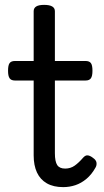

<svg xmlns="http://www.w3.org/2000/svg" viewBox="-20 -750 428 787"><path d="M239 17Q199 17 172 1.5Q145 -14 131.5 -43Q118 -72 118 -113V-420H41Q26 -420 19.5 -429Q13 -438 13 -460Q13 -483 19.5 -491.5Q26 -500 41 -500H118V-704Q118 -717 128.5 -723.5Q139 -730 161 -730Q183 -730 194 -723.5Q205 -717 205 -704V-500H331Q346 -500 352.5 -491.5Q359 -483 359 -460Q359 -438 352.5 -429Q346 -420 331 -420H205V-122Q205 -88 214.5 -73.5Q224 -59 247 -59Q269 -59 286 -71Q303 -83 321 -104Q331 -115 341 -113Q351 -111 361 -103Q374 -94 375.5 -83.5Q377 -73 372 -64Q356 -35 334.5 -17Q313 1 289 9Q265 17 239 17Z"/></svg>

Font: Playwrite IT Moderna
Style: Regular
Weight: 400
Designer: Veronika Burian, José Scaglione
Foundry: TypeTogether
Version: Version 1.002